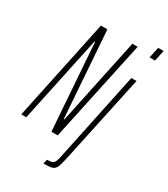

<svg xmlns="http://www.w3.org/2000/svg" viewBox="-223 -845 992 1132"><g transform="rotate(30 273.0 -278.5)"><path d="M6 0 151 -688H195L237 -101H241L365 -688H401L254 0H211L169 -588H165L40 0ZM493 -669 509 -743H546L530 -669ZM333 99 461 -510H496L368 89Q358 137 349 156Q340 175 322.5 180.5Q305 186 264 186L271 156Q294 156 305 151.5Q316 147 322 135.5Q328 124 333 99Z"/></g></svg>

Font: Saira Ultra Condensed Thin
Style: Italic
Weight: 100
Width: 1
Italic angle: -12°
Designer: Hector Gatti with collaboration of the Omnibus-Type team
Foundry: Omnibus-Type
Version: Version 1.001; ttfautohint (v1.8)